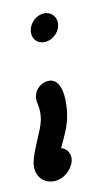

<svg xmlns="http://www.w3.org/2000/svg" viewBox="-73 -530 332 571"><g transform="rotate(-10 93.0 -244.5)"><path d="M136.3 -450C140.4 -473.6 124.7 -492.7 102 -492.7C79.3 -492.7 57.7 -473.6 53.5 -450C49.4 -426.4 64.3 -408.2 87.1 -408.2C109.8 -408.2 132.1 -426.4 136.3 -450ZM36.9 -182.7C31.3 -151.3 0.2 -98.3 -6.5 -60.5C-12.5 -26.3 6.7 4.1 43.7 4.1C73.1 4.1 99.8 -20.1 106 -46.4L106.6 -50C109.7 -67.3 98.4 -85.5 81.7 -89.1C93.8 -116.7 109.8 -145 116.3 -182.3C119 -197.3 130.2 -289.5 82.2 -292.7H80.4C58.5 -292.7 38.2 -275.5 34.4 -253.6C30.7 -232.6 43.8 -222 36.9 -182.7Z"/></g></svg>

Font: TudorRose
Style: Oblique
Weight: 500
Italic angle: 10°
Version: Version 001.000